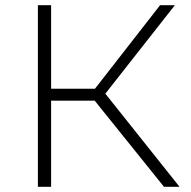

<svg xmlns="http://www.w3.org/2000/svg" viewBox="-20 -720 735 740"><path d="M345 -332H177V0H126V-700H177V-378H346L597 -700H654L386 -359L672 0H612Z"/></svg>

Font: Hilab Light
Style: Regular
Weight: 300
Designer: Cristianderson Lima
Foundry: Cristianderson
Version: Version 1.0